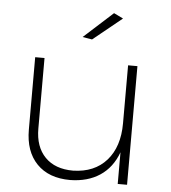

<svg xmlns="http://www.w3.org/2000/svg" viewBox="-53 -791 747 840"><g transform="rotate(5 320.5 -371.0)"><path d="M414 -743 455 -723 328 -620 286 -627ZM536 -521V0H495V-139Q470 -71 416.5 -35.5Q363 0 286 1Q192 1 139.5 -53Q87 -107 87 -203V-521H128V-211Q128 -131 172 -86Q216 -41 295 -41Q389 -43 442 -103Q495 -163 495 -266V-521Z"/></g></svg>

Font: TypoPRO Montserrat
Style: Regular
Weight: 275
Designer: Julieta Ulanovsky
Foundry: Julieta Ulanovsky
Version: Version 6.001